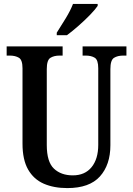

<svg xmlns="http://www.w3.org/2000/svg" viewBox="-20 -951 679 981"><path d="M324 10Q255 10 203.5 -12.5Q152 -35 123.5 -85Q95 -135 95 -217V-602Q95 -645 76.5 -656Q58 -667 30 -667H14V-714H300V-667H284Q256 -667 237.5 -655.5Q219 -644 219 -598V-210Q219 -124 255.5 -89.5Q292 -55 352 -55Q414 -55 448 -97Q482 -139 482 -211V-602Q482 -645 464 -656Q446 -667 418 -667H402V-714H626V-667H609Q581 -667 562.5 -655.5Q544 -644 544 -598V-209Q544 -109 490.5 -49.5Q437 10 324 10ZM270 -784Q291 -817 315.5 -857Q340 -897 353 -931H479V-921Q468 -904 441 -876Q414 -848 381.5 -819.5Q349 -791 322 -771H270Z"/></svg>

Font: Noto Serif Hebrew Condensed SemiBold
Style: Regular
Weight: 600
Width: 3
Designer: Monotype Design Team
Foundry: Monotype Imaging Inc.
Version: Version 2.004; ttfautohint (v1.8.4.7-5d5b)